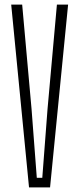

<svg xmlns="http://www.w3.org/2000/svg" viewBox="-20 -820 346 840"><path d="M107 0 29 -800H77L118 -343.5L141 -42H165L188 -343.5L229 -800H278L199 0Z"/></svg>

Font: Big Shoulders Display Thin Light
Style: Regular
Weight: 300
Version: Version 2.002